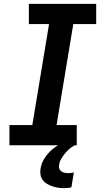

<svg xmlns="http://www.w3.org/2000/svg" viewBox="-20 -755 540 998"><path d="M29 0V-105H148L235 -630H130V-735H480V-630H361L274 -105H379V0ZM313 223Q297 223 281.5 220.5Q266 218 251 213Q236 208 223 200Q210 192 201.5 180Q193 168 190.5 152.5Q188 137 191 120Q196 90 214.5 63Q233 36 258.5 16Q284 -4 314 -16.5Q344 -29 374 -34L369 0Q353 8 340.5 19Q328 30 317 43.5Q306 57 297.5 72Q289 87 287 103Q285 112 288 121Q291 130 298.5 135.5Q306 141 316 143Q326 145 335 145Q343 145 350 144Q357 143 364 141L351 219Q342 221 332.5 222Q323 223 313 223Z"/></svg>

Font: Iosevka SS18 Extrabold
Style: Italic
Weight: 800
Italic angle: -9°
Monospace: yes
Designer: Belleve Invis
Foundry: Belleve Invis
Version: Version 25.1.1; ttfautohint (v1.8.4)